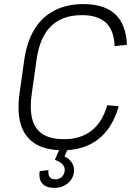

<svg xmlns="http://www.w3.org/2000/svg" viewBox="-20 -727 665 938"><path d="M286 7Q205 7 153.5 -24Q102 -55 82.5 -116.5Q63 -178 75 -268L99 -438Q112 -525 149 -585Q186 -645 246.5 -676Q307 -707 387 -707Q490 -707 543 -657.5Q596 -608 600 -508L540 -502Q537 -579 497.5 -616Q458 -653 380 -653Q285 -653 230 -600Q175 -547 159 -438L135 -268Q119 -155 157.5 -101Q196 -47 293 -47Q374 -47 427 -88.5Q480 -130 504 -213L560 -208Q530 -102 461 -47.5Q392 7 286 7ZM246 191Q206 191 187 170Q168 149 174 109L217 104Q214 126 222.5 137.5Q231 149 250 149Q269 149 281.5 137.5Q294 126 296 107Q298 90 286 76.5Q274 63 248 54L271 1H311L295 37Q320 49 332.5 70Q345 91 341 114Q337 148 310 169.5Q283 191 246 191Z"/></svg>

Font: Pathway Extreme 8pt Thin
Style: Italic
Weight: 100
Italic angle: -8°
Designer: Eduardo Rodriguez Tunni
Foundry: Eduardo Rodriguez Tunni
Version: Version 1.000